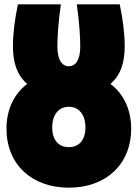

<svg xmlns="http://www.w3.org/2000/svg" viewBox="-20 -826 638 890"><path d="M299 44C469 44 588 -62 588 -230C588 -311 558 -387 492 -437C540 -479 558 -536 558 -612C558 -670 550 -734 535 -806H336C349 -714 352 -647 352 -610C352 -551 332 -519 299 -519C266 -519 246 -551 246 -610C246 -647 249 -714 262 -806H63C48 -734 40 -670 40 -612C40 -536 58 -479 106 -437C40 -387 10 -311 10 -230C10 -62 129 44 299 44ZM222 -236C222 -294 252 -331 299 -331C346 -331 376 -294 376 -236C376 -176 346 -144 299 -144C252 -144 222 -176 222 -236Z"/></svg>

Font: Repo ExtraBlack
Style: Regular
Weight: 400
Designer: Stefan Peev
Foundry: Context Ltd
Version: Version 001.502